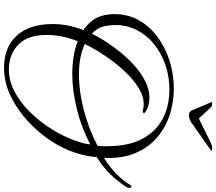

<svg xmlns="http://www.w3.org/2000/svg" viewBox="-80 -930 1071 951"><g transform="rotate(90 455.5 -454.5)"><path d="M316 61Q214 61 156.5 -2Q99 -65 99 -181Q99 -254 129 -332Q87 -361 68.5 -397.5Q50 -434 50 -486Q50 -555 81.5 -609Q113 -663 166 -701.5Q219 -740 285 -760Q351 -780 419 -780Q486 -780 549 -759.5Q612 -739 661.5 -696.5Q711 -654 738.5 -589Q766 -524 762 -434Q809 -463 843.5 -497.5Q878 -532 894 -561Q899 -570 904 -570Q909 -570 910.5 -562Q912 -554 905 -543Q880 -504 843.5 -466Q807 -428 758 -398Q757 -376 751.5 -348.5Q746 -321 736 -291Q717 -230 675.5 -168Q634 -106 577 -54Q520 -2 453 29.5Q386 61 316 61ZM349 -310Q433 -310 526.5 -334.5Q620 -359 702 -402Q704 -415 704 -427.5Q704 -440 704 -452Q704 -554 668.5 -622Q633 -690 570 -724Q507 -758 423 -758Q358 -758 300.5 -738Q243 -718 198.5 -682Q154 -646 129 -597Q104 -548 104 -489Q104 -462 111.5 -430.5Q119 -399 147 -374Q161 -404 185 -441.5Q209 -479 240.5 -517.5Q272 -556 308.5 -588Q345 -620 384.5 -639.5Q424 -659 464 -659Q481 -659 498.5 -655Q516 -651 532 -641Q540 -636 540 -632Q540 -629 535.5 -627Q531 -625 524 -627Q511 -631 495 -631Q459 -631 422 -609.5Q385 -588 350 -553.5Q315 -519 285 -479.5Q255 -440 232.5 -402.5Q210 -365 198 -339Q259 -310 349 -310ZM324 37Q380 37 433.5 9Q487 -19 534.5 -67Q582 -115 619 -174Q656 -233 678 -295Q684 -312 689 -330.5Q694 -349 695 -366Q614 -323 522 -300Q430 -277 346 -277Q253 -277 184 -304Q153 -225 153 -149Q153 -56 201.5 -9.5Q250 37 324 37ZM550 -855Q533 -855 527 -869L491 -954Q490 -956 488 -960.5Q486 -965 486 -966Q486 -970 494 -970Q505 -970 512 -963L567 -904L685 -962Q701 -970 715 -970Q726 -970 726 -966Q726 -965 722.5 -962.5Q719 -960 717 -958L584 -865Q569 -855 550 -855Z"/></g></svg>

Font: Great Vibes
Style: Regular
Weight: 400
Designer: Robert E. Leuschke, Viktoriya Grabowska, Viviana Monsalve, Eben Sorkin
Foundry: Robert E. Leuschke
Version: Version 1.103; ttfautohint (v1.8.4.7-5d5b)